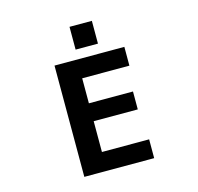

<svg xmlns="http://www.w3.org/2000/svg" viewBox="-130 -1084 1260 1224"><g transform="rotate(-15 500.0 -472.0)"><path d="M433.6 -795.9V-946.3H581.1V-795.9ZM426.8 -608.4V-443.4H717.8V-325.2H426.8V-122.1H738.3V2H277.3V-732.4H738.3V-608.4Z"/></g></svg>

Font: GenEi Gothic M Regular
Style: Bold
Weight: 700
Designer: o_tamon (Modified); [Source Han Sans]
Ryoko NISHIZUKA  (kana & ideographs); Paul D. Hunt (Latin, Greek & Cyrillic); Wenl
Version: Version 1.1a;Original Version 1.004